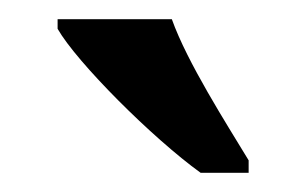

<svg xmlns="http://www.w3.org/2000/svg" viewBox="-20 -786 319 200"><path d="M189 -606H239V-619C216 -657 175 -721 159 -766H40V-756C60 -721 139 -642 189 -606Z"/></svg>

Font: Noto Serif Sinhala ExtraCondensed SemiBold
Style: Regular
Weight: 600
Width: 2
Designer: Jelle Bosma - Monotype Design Team
Foundry: Monotype Imaging Inc.
Version: Version 2.007